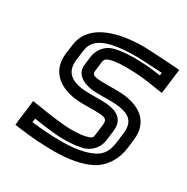

<svg xmlns="http://www.w3.org/2000/svg" viewBox="-132 -634 766 785"><g transform="rotate(30 250.5 -242.0)"><path d="M228 -192H283C333 -192 346 -188 343 -160L337 -111C335 -94 333 -92 320 -87C302 -80 276 -77 237 -77C207 -77 154 -83 76 -96L47 -100L44 -71L35 -2L33 20L54 23C112 31 169 35 222 35C292 35 352 24 394 2C440 -22 471 -70 478 -128L483 -170C494 -259 432 -309 322 -309H266C213 -309 203 -315 205 -333L210 -374C212 -390 214 -393 226 -399C239 -406 266 -410 312 -410C355 -410 402 -406 458 -396L486 -392L490 -421L498 -486L501 -509L477 -511C396 -516 346 -519 330 -519C180 -519 83 -471 72 -380L66 -335C54 -237 132 -192 228 -192ZM234 -242C151 -242 108 -267 116 -335L122 -380C129 -441 186 -469 324 -469C337 -469 378 -467 445 -463L443 -450C397 -457 355 -460 318 -460C269 -460 229 -454 207 -443C182 -430 163 -402 160 -374L155 -333C149 -286 194 -259 260 -259H316C410 -259 441 -233 433 -170L428 -128C422 -82 407 -58 376 -42C340 -24 293 -15 228 -15C183 -15 137 -18 88 -24L90 -42C155 -32 202 -27 231 -27C273 -27 308 -31 332 -40C361 -51 383 -80 387 -111L393 -160C401 -227 345 -242 289 -242H234Z"/></g></svg>

Font: Gamestation Text Outline
Style: Italic
Weight: 400
Designer: Jonas Hecksher
Foundry: Jonas Hecksher, Playtypeª, e-types AS
Version: Version 1.003